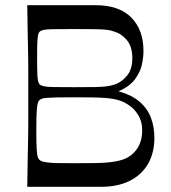

<svg xmlns="http://www.w3.org/2000/svg" viewBox="-20 -720 659 740"><path d="M85 0Q86 -72 87 -118Q88 -164 88.5 -194.5Q89 -225 89 -247.5Q89 -270 89 -293.5Q89 -317 89 -350Q89 -383 89 -406.5Q89 -430 89 -453Q89 -476 88.5 -506Q88 -536 87 -582Q86 -628 85 -700H348Q439 -700 486 -652.5Q533 -605 533 -523Q533 -500 527 -471.5Q521 -443 500.5 -415Q480 -387 437 -368Q488 -354 518.5 -327.5Q549 -301 562 -265.5Q575 -230 575 -189Q575 -131 550.5 -88.5Q526 -46 480 -23Q434 0 369 0ZM266 -91Q315 -91 348 -91.5Q381 -92 401.5 -94.5Q422 -97 435.5 -100Q449 -103 459 -107Q491 -120 509.5 -148.5Q528 -177 528 -217Q528 -251 514 -274.5Q500 -298 480.5 -312Q461 -326 443 -332Q431 -336 417.5 -338.5Q404 -341 385 -342.5Q366 -344 337 -344.5Q308 -345 266 -345Q225 -345 200.5 -344.5Q176 -344 162.5 -343Q149 -342 143 -340Q137 -338 133 -335Q129 -332 126 -323.5Q123 -315 121.5 -291Q120 -267 120 -217Q120 -167 121.5 -144Q123 -121 126 -113.5Q129 -106 133 -103Q137 -100 143 -98Q149 -96 162.5 -94Q176 -92 200.5 -91.5Q225 -91 266 -91ZM263 -384Q316 -384 346 -384.5Q376 -385 392.5 -387.5Q409 -390 421 -394Q447 -402 468.5 -427Q490 -452 490 -496Q490 -541 468.5 -566Q447 -591 421 -598Q409 -603 392.5 -605Q376 -607 346 -607.5Q316 -608 263 -608Q212 -608 186 -607.5Q160 -607 149.5 -605Q139 -603 133 -598Q130 -596 127.5 -588Q125 -580 124 -560Q123 -540 123 -496Q123 -454 124 -433Q125 -412 127.5 -405Q130 -398 133 -394Q139 -390 149.5 -387.5Q160 -385 186 -384.5Q212 -384 263 -384Z"/></svg>

Font: Ojuju Medium
Style: Regular
Weight: 500
Designer: Chisaokwu Joboson, Mirko Velimirovic
Foundry: Udi Foundry
Version: Version 1.000